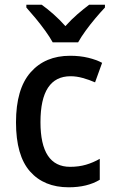

<svg xmlns="http://www.w3.org/2000/svg" viewBox="-20 -837 483 816"><path d="M272 -41Q167 -41 107.5 -108.5Q48 -176 48 -317Q48 -459 110 -529.5Q172 -600 278 -600Q320 -600 355 -591.5Q390 -583 414 -570L384 -487Q359 -498 332 -505.5Q305 -513 280 -513Q152 -513 152 -318Q152 -128 278 -128Q315 -128 345.5 -137Q376 -146 404 -162V-73Q351 -41 272 -41ZM204 -657Q192 -679 172.5 -706Q153 -733 131.5 -759Q110 -785 92 -805V-817H157Q181 -800 207.5 -776.5Q234 -753 258 -726Q283 -754 308.5 -776Q334 -798 359 -817H426V-805Q408 -786 386 -760Q364 -734 344 -706.5Q324 -679 312 -657Z"/></svg>

Font: Noto Sans Tamil UI SemiCondensed Medium
Style: Regular
Weight: 500
Width: 4
Designer: Jelle Bosma - Monotype Design Team
Foundry: Monotype Imaging Inc.
Version: Version 2.004; ttfautohint (v1.8.4.7-5d5b)